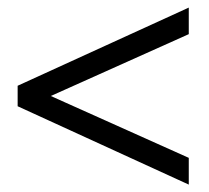

<svg xmlns="http://www.w3.org/2000/svg" viewBox="-20 -478 552 506"><path d="M76 -208V-242L477.5 -62V8.5L26.5 -198V-252L477.5 -458V-388Z"/></svg>

Font: Newsreader 16pt 16pt SemiBold
Style: Regular
Weight: 600
Version: Version 1.003